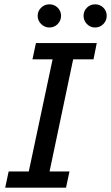

<svg xmlns="http://www.w3.org/2000/svg" viewBox="-20 -867 513 887"><path d="M4 0 20 -75H113L223 -593H130L146 -668H427L412 -593H318L209 -75H301L285 0ZM208 -740Q186 -740 170 -756Q154 -772 154 -794Q154 -816 170 -831.5Q186 -847 208 -847Q231 -847 246.5 -831.5Q262 -816 262 -794Q262 -772 246.5 -756Q231 -740 208 -740ZM419 -740Q397 -740 381.5 -756Q366 -772 366 -794Q366 -816 381.5 -831.5Q397 -847 419 -847Q442 -847 457.5 -831.5Q473 -816 473 -794Q473 -772 457.5 -756Q442 -740 419 -740Z"/></svg>

Font: Atkinson Hyperlegible
Style: Italic
Weight: 400
Italic angle: -12°
Designer: Elliott Scott, Megan Eiswerth, Linus Boman, Theodore Petrosky
Foundry: Braille Institute
Version: Version 1.006; ttfautohint (v1.8.3)